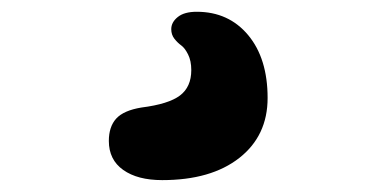

<svg xmlns="http://www.w3.org/2000/svg" viewBox="-20 -74 634 323"><path d="M252.9 229Q211.4 229 187.3 211.9Q163.1 194.8 163.1 163.1Q163.1 139.2 175.5 125.5Q188 111.8 217.8 106.9Q263.7 101.1 282.7 86.7Q301.8 72.3 301.8 43.9Q301.8 28.3 296.4 17.6Q291 6.8 284.9 2.4Q278.8 -2 273.4 -8.8Q268.1 -15.6 268.1 -24.9Q268.1 -36.6 279.1 -45.4Q290 -54.2 311 -54.2Q364.7 -54.2 397.5 -14.9Q430.2 24.4 430.2 90.8Q430.2 154.3 382.6 191.7Q335 229 252.9 229Z"/></svg>

Font: Shantell Sans Bouncy
Style: Regular
Weight: 600
Designer: Stephen Nixon, Anya Danilova, Shantell Martin
Foundry: Arrow Type
Version: Version 1.006;[9816181b4]